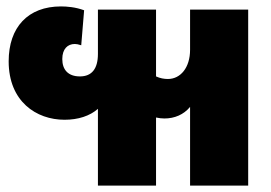

<svg xmlns="http://www.w3.org/2000/svg" viewBox="-20 -578 845 598"><path d="M285 0H466V-212C475 -210 484 -209 492 -209C524 -209 552 -221 572 -245V0H753V-548H572V-423C572 -367 542 -332 503 -332C491 -332 479 -334 466 -340V-548H285V-410C285 -364 266 -340 229 -340C192 -340 174 -361 174 -394C174 -426 191 -441 213 -441C218 -441 224 -440 233 -437L242 -546C215 -556 188 -558 170 -558C67 -558 7 -493 7 -387C7 -262 93 -205 181 -205C224 -205 260 -217 285 -239Z"/></svg>

Font: Noto Sans Thai SemCond Blk
Style: Regular
Weight: 900
Width: 4
Designer: Monotype Design Team
Foundry: Monotype Imaging Inc.
Version: Version 2.002